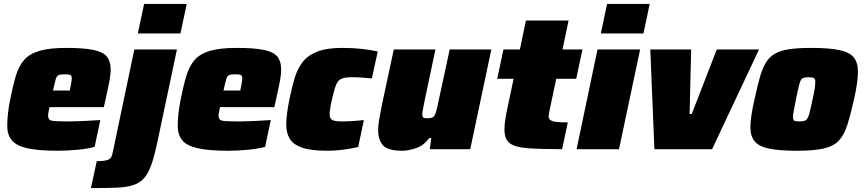

<svg xmlns="http://www.w3.org/2000/svg" viewBox="-20 -763 4417 982"><path d="M275 8Q175 8 118.5 -5Q62 -18 39.5 -46.5Q17 -75 17 -119Q17 -147 20.5 -180.5Q24 -214 32 -254Q46 -325 61 -375Q76 -425 103.5 -456.5Q131 -488 182 -503Q233 -518 319 -518Q409 -518 458.5 -507.5Q508 -497 527 -473Q546 -449 546 -408Q546 -379 537 -335Q528 -291 520 -254L511 -215H233Q232 -208 229 -194Q226 -180 226 -174Q226 -158 232.5 -151.5Q239 -145 262.5 -143.5Q286 -142 337 -142Q363 -142 406.5 -144Q450 -146 493 -149L464 -12Q434 -3 381 2.5Q328 8 275 8ZM251 -300H337L340 -316Q343 -333 345 -343.5Q347 -354 347 -362Q347 -377 339 -380Q331 -383 311 -383Q290 -383 280 -379Q270 -375 265 -358Q260 -341 251 -300Z M685 -592 717 -743H935L903 -592ZM445 199 475 61Q513 61 529 55.5Q545 50 550 38.5Q555 27 558 10L667 -510H885L785 -37Q770 34 754.5 78.5Q739 123 717 148Q695 173 660.5 184Q626 195 573.5 197Q521 199 445 199Z M1147 8Q1047 8 990.5 -5Q934 -18 911.5 -46.5Q889 -75 889 -119Q889 -147 892.5 -180.5Q896 -214 904 -254Q918 -325 933 -375Q948 -425 975.5 -456.5Q1003 -488 1054 -503Q1105 -518 1191 -518Q1281 -518 1330.5 -507.5Q1380 -497 1399 -473Q1418 -449 1418 -408Q1418 -379 1409 -335Q1400 -291 1392 -254L1383 -215H1105Q1104 -208 1101 -194Q1098 -180 1098 -174Q1098 -158 1104.5 -151.5Q1111 -145 1134.5 -143.5Q1158 -142 1209 -142Q1235 -142 1278.5 -144Q1322 -146 1365 -149L1336 -12Q1306 -3 1253 2.5Q1200 8 1147 8ZM1123 -300H1209L1212 -316Q1215 -333 1217 -343.5Q1219 -354 1219 -362Q1219 -377 1211 -380Q1203 -383 1183 -383Q1162 -383 1152 -379Q1142 -375 1137 -358Q1132 -341 1123 -300Z M1654 8Q1570 8 1524.5 -8Q1479 -24 1461.5 -54Q1444 -84 1444 -125Q1444 -153 1448.5 -185.5Q1453 -218 1460 -254Q1472 -312 1486 -360.5Q1500 -409 1526.5 -444Q1553 -479 1601.5 -498.5Q1650 -518 1730 -518Q1828 -518 1912 -500L1882 -362Q1865 -364 1835.5 -366Q1806 -368 1779 -368Q1743 -368 1725.5 -360Q1708 -352 1698.5 -328Q1689 -304 1678 -255Q1666 -203 1666 -179Q1666 -156 1680 -149Q1694 -142 1730 -142Q1753 -142 1784.5 -144Q1816 -146 1841 -149L1812 -11Q1772 -2 1732 3Q1692 8 1654 8Z M2038 8Q1965 8 1939.5 -19Q1914 -46 1914 -100Q1914 -121 1920 -155Q1926 -189 1933 -225L1994 -510H2207L2153 -254Q2148 -230 2144 -209Q2140 -188 2140 -179Q2140 -165 2145.5 -161.5Q2151 -158 2164 -158Q2183 -158 2192.5 -162.5Q2202 -167 2208 -184.5Q2214 -202 2222 -241L2280 -510H2493L2385 0H2178L2186 -57H2176Q2145 -17 2106 -4.5Q2067 8 2038 8Z M2855 0Q2742 0 2677.5 -5Q2613 -10 2586.5 -31Q2560 -52 2560 -101Q2560 -124 2564.5 -153Q2569 -182 2577 -219L2607 -360H2523L2555 -510H2639L2670 -658H2888L2857 -510H2959L2927 -360H2825L2790 -195Q2789 -186 2787.5 -178.5Q2786 -171 2786 -167Q2786 -150 2806 -143.5Q2826 -137 2884 -137Z M3053 -592 3085 -743H3303L3271 -592ZM2929 0 3036 -510H3254L3146 0Z M3327 0 3306 -510H3515L3507 -180H3518L3646 -510H3862L3622 0Z M4057 8Q3965 8 3913 -3Q3861 -14 3839.5 -40.5Q3818 -67 3818 -112Q3818 -139 3823.5 -175Q3829 -211 3839 -255Q3853 -319 3865.5 -364.5Q3878 -410 3895.5 -440Q3913 -470 3941 -487Q3969 -504 4014.5 -511Q4060 -518 4128 -518Q4220 -518 4272.5 -507Q4325 -496 4346.5 -469.5Q4368 -443 4368 -397Q4368 -344 4348 -255Q4330 -175 4313.5 -123.5Q4297 -72 4270 -43.5Q4243 -15 4193 -3.5Q4143 8 4057 8ZM4070 -142Q4091 -142 4101 -148Q4111 -154 4118 -177.5Q4125 -201 4136 -255Q4144 -290 4147 -311Q4150 -332 4150 -345Q4150 -361 4141.5 -364.5Q4133 -368 4115 -368Q4094 -368 4084.5 -362.5Q4075 -357 4068.5 -333Q4062 -309 4051 -255Q4044 -219 4040 -197.5Q4036 -176 4036 -164Q4036 -148 4044 -145Q4052 -142 4070 -142Z"/></svg>

Font: Saira Black
Style: Italic
Weight: 900
Italic angle: -12°
Designer: Hector Gatti with collaboration of the Omnibus-Type team
Foundry: Omnibus-Type
Version: Version 1.100; ttfautohint (v1.8.3)